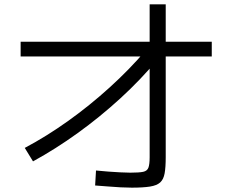

<svg xmlns="http://www.w3.org/2000/svg" viewBox="-20 -832 1040 884"><path d="M94 -151Q194 -204 293.5 -275Q393 -346 485 -429.5Q577 -513 652 -601L707 -560Q628 -465 534 -379Q440 -293 338 -219.5Q236 -146 132 -89ZM587 32Q563 32 535 30.5Q507 29 477 26.5Q447 24 418 22L422 -47Q449 -44 478 -42Q507 -40 533.5 -38.5Q560 -37 580 -37Q621 -37 639.5 -41Q658 -45 663.5 -60.5Q669 -76 669 -108V-812H743V-108Q743 -62 738 -34Q733 -6 717.5 8Q702 22 670.5 27Q639 32 587 32ZM75 -572V-640H955V-572Z"/></svg>

Font: M PLUS 2
Style: Regular
Weight: 400
Designer: Coji Morishita
Foundry: UNDERFOREST DESIGN
Version: Version 1.001